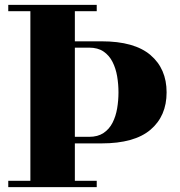

<svg xmlns="http://www.w3.org/2000/svg" viewBox="-20 -770 740 790"><path d="M267.5 -180V-207H346.5Q382.5 -207 406 -222.8Q429.5 -238.5 443 -265Q456.5 -291.5 462 -324Q467.5 -356.5 467.5 -390Q467.5 -423.5 462 -456Q456.5 -488.5 443 -515.2Q429.5 -542 406 -558Q382.5 -574 346.5 -574H267.5V-600H398Q533 -600 599.2 -543.5Q665.5 -487 665.5 -390Q665.5 -292.5 599.2 -236.2Q533 -180 398 -180ZM14 0V-26H378V0ZM105 0V-750H288V0ZM14 -724V-750H378V-724Z"/></svg>

Font: Bodoni Moda 9pt ExtraBold
Style: Regular
Weight: 800
Designer: Owen Earl
Foundry: indestructible type
Version: Version 2.005